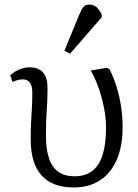

<svg xmlns="http://www.w3.org/2000/svg" viewBox="-20 -810 607 844"><path d="M304 14Q210 14 162.5 -39Q115 -92 115 -198Q115 -240 116.5 -270.5Q118 -301 120 -332Q122 -363 122 -404Q122 -432 111.5 -446.5Q101 -461 80 -461Q69 -461 58 -458Q47 -455 35 -450L25 -479Q44 -496 65.5 -505Q87 -514 110 -514Q150 -514 169.5 -491Q189 -468 189 -423Q189 -393 188 -370.5Q187 -348 185.5 -326Q184 -304 183 -278Q182 -252 182 -214Q182 -153 195.5 -113.5Q209 -74 237 -54.5Q265 -35 308 -35Q378 -35 412 -87.5Q446 -140 446 -250Q446 -291 437.5 -334.5Q429 -378 414.5 -420.5Q400 -463 379 -500L449 -512L461 -506Q478 -474 491.5 -431.5Q505 -389 512 -343Q519 -297 519 -251Q519 -168 493.5 -108.5Q468 -49 420 -17.5Q372 14 304 14ZM288 -574 263 -587 329 -747Q338 -769 347 -779.5Q356 -790 373 -790Q390 -790 402.5 -780Q415 -770 427 -747V-734Z"/></svg>

Font: Literata 18pt Light
Style: Regular
Weight: 300
Designer: Latin by Veronika Burian and Jose Scaglione. Greek by Irene Vlachou. Cyrillic by Vera Evstafieva.
Foundry: TypeTogether
Version: Version 3.103;gftools[0.9.29]